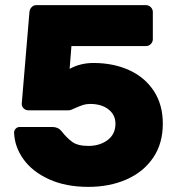

<svg xmlns="http://www.w3.org/2000/svg" viewBox="-20 -720 694 750"><path d="M431 -237Q431 -271 404 -292.5Q377 -314 332 -314Q317 -314 304.5 -310Q292 -306 274 -298Q256 -289 248 -289H92Q80 -289 72 -297Q64 -305 65 -316L95 -673Q96 -684 103.5 -692Q111 -700 122 -700H550Q561 -700 569 -692Q577 -684 577 -673V-567Q577 -556 569 -548Q561 -540 550 -540H259L252 -451Q294 -474 345 -474Q423 -474 484.5 -446Q546 -418 581 -364.5Q616 -311 616 -237Q616 -159 578 -103.5Q540 -48 474 -19Q408 10 325 10Q237 10 172 -19.5Q107 -49 72 -97.5Q37 -146 35 -202Q35 -211 41.5 -217.5Q48 -224 57 -224H184Q207 -224 220 -208Q241 -181 262.5 -165.5Q284 -150 325 -150Q370 -150 400.5 -173Q431 -196 431 -237Z"/></svg>

Font: Rubik
Style: Regular
Weight: 700
Designer: Hubert & Fischer
Foundry: Hubert & Fischer
Version: Version 1.100